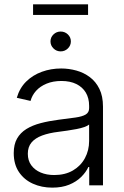

<svg xmlns="http://www.w3.org/2000/svg" viewBox="-20 -862 576 893"><path d="M223.1 10.7Q173.8 10.7 133.1 -7.6Q92.3 -25.9 68.1 -61.8Q43.9 -97.7 43.9 -149.9Q43.9 -190.4 59.3 -217.5Q74.7 -244.6 102.8 -262Q130.9 -279.3 169.2 -289.3Q207.5 -299.3 253.4 -305.2Q299.8 -311 331.1 -315.4Q362.3 -319.8 378.4 -329.3Q394.5 -338.9 394.5 -358.9V-370.1Q394.5 -405.3 379.2 -431.2Q363.8 -457 335 -471.2Q306.2 -485.4 265.6 -485.4Q226.6 -485.4 196.5 -472.9Q166.5 -460.4 147.7 -439.5Q128.9 -418.5 122.1 -392.6L58.1 -407.2Q71.3 -452.6 101.8 -482.7Q132.3 -512.7 174.6 -528.1Q216.8 -543.5 264.6 -543.5Q300.3 -543.5 335 -533.9Q369.6 -524.4 397.7 -503.4Q425.8 -482.4 442.4 -448.5Q459 -414.6 459 -366.2V0H395V-85.4H391.1Q379.9 -61 357.4 -38.8Q335 -16.6 301.5 -2.9Q268.1 10.7 223.1 10.7ZM232.4 -47.9Q282.7 -47.9 319.1 -69.1Q355.5 -90.3 375 -126.5Q394.5 -162.6 394.5 -206.5V-282.7Q387.2 -276.4 371.8 -271Q356.4 -265.6 335.9 -261.7Q315.4 -257.8 293.7 -254.6Q272 -251.5 252.9 -249Q208 -243.7 175.8 -231.7Q143.6 -219.7 126.5 -199.2Q109.4 -178.7 109.4 -147Q109.4 -115.2 125.5 -93.3Q141.6 -71.3 169.2 -59.6Q196.8 -47.9 232.4 -47.9ZM262.2 -623Q242.7 -623 228.8 -636.7Q214.8 -650.4 214.8 -669.4Q214.8 -688.5 228.8 -701.9Q242.7 -715.3 262.2 -715.3Q281.7 -715.3 295.7 -701.9Q309.6 -688.5 309.6 -669.4Q309.6 -650.4 295.7 -636.7Q281.7 -623 262.2 -623ZM389.6 -841.8V-792.5H133.8V-841.8Z"/></svg>

Font: Inter 20pt Light
Style: Regular
Weight: 300
Version: Version 4.001;git-66647c0bb